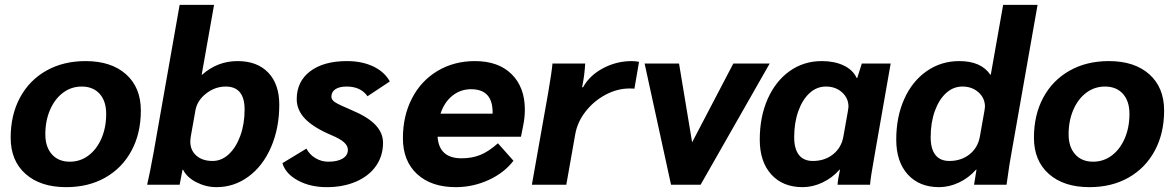

<svg xmlns="http://www.w3.org/2000/svg" viewBox="-20 -762 4847 792"><path d="M24 -194Q24 -288 62.5 -359.5Q101 -431 171 -470.5Q241 -510 333 -510Q439 -510 500 -455.5Q561 -401 561 -306Q561 -212 522.5 -140.5Q484 -69 414.5 -29.5Q345 10 253 10Q147 10 85.5 -44.5Q24 -99 24 -194ZM418 -292Q418 -345 391 -375Q364 -405 317 -405Q274 -405 240 -379.5Q206 -354 186.5 -309Q167 -264 167 -208Q167 -156 194 -125.5Q221 -95 268 -95Q311 -95 345 -120.5Q379 -146 398.5 -191Q418 -236 418 -292Z M735 -62H733Q722 -4 721 0H587Q597 -42 614 -135L721 -742H863L812 -454H814Q877 -510 960 -510Q1041 -510 1086.5 -462.5Q1132 -415 1132 -330Q1132 -234 1098.5 -156Q1065 -78 1005.5 -34Q946 10 873 10Q830 10 790.5 -10Q751 -30 735 -62ZM989 -310Q989 -405 911 -405Q867 -405 830 -376Q793 -347 786 -306L767 -199Q765 -185 765 -178Q765 -142 790 -120Q815 -98 857 -98Q894 -98 924 -126Q954 -154 971.5 -202.5Q989 -251 989 -310Z M1145 -89 1244 -149Q1257 -124 1281.5 -109.5Q1306 -95 1334 -95Q1372 -95 1393.5 -108Q1415 -121 1415 -144Q1415 -161 1398.5 -175.5Q1382 -190 1346 -205Q1273 -236 1238.5 -272Q1204 -308 1204 -353Q1204 -426 1259.5 -468Q1315 -510 1411 -510Q1473 -510 1519.5 -488Q1566 -466 1588 -426L1496 -365Q1468 -405 1410 -405Q1380 -405 1363.5 -394Q1347 -383 1347 -363Q1347 -350 1362.5 -340Q1378 -330 1430 -308Q1497 -280 1528.5 -247Q1560 -214 1560 -173Q1560 -119 1531 -77.5Q1502 -36 1449 -13Q1396 10 1328 10Q1260 10 1209 -17.5Q1158 -45 1145 -89Z M2145 -310Q2145 -277 2138 -243L2129 -198H1785Q1791 -109 1884 -109Q1927 -109 1961.5 -123Q1996 -137 2034 -171L2098 -99Q2060 -49 1995.5 -19.5Q1931 10 1860 10Q1759 10 1700.5 -44Q1642 -98 1642 -192Q1642 -284 1679.5 -356.5Q1717 -429 1785 -469.5Q1853 -510 1939 -510Q2036 -510 2090.5 -456Q2145 -402 2145 -310ZM2012 -299Q2012 -394 1923 -394Q1880 -394 1846.5 -367.5Q1813 -341 1797 -293H2012Z M2241 -378Q2256 -465 2259 -500H2394Q2391 -451 2383 -412L2381 -402H2385Q2412 -451 2467.5 -480.5Q2523 -510 2586 -510Q2600 -510 2616 -507L2597 -396Q2595 -397 2577 -397Q2526 -397 2477.5 -371Q2429 -345 2395.5 -302Q2362 -259 2353 -209L2316 0H2174Z M3155 -500 2870 0H2748L2639 -500H2781L2835 -175L3005 -500Z M3114 -186Q3114 -280 3146.5 -353.5Q3179 -427 3237 -468.5Q3295 -510 3370 -510Q3422 -510 3460 -492Q3498 -474 3514 -440H3516L3535 -500H3654L3590 -135Q3570 -24 3569 0H3435Q3436 -21 3445 -62H3443Q3413 -28 3372.5 -9Q3332 10 3291 10Q3209 10 3161.5 -42.5Q3114 -95 3114 -186ZM3459 -199 3478 -306Q3480 -318 3480 -322Q3480 -357 3453.5 -381Q3427 -405 3387 -405Q3349 -405 3319.5 -378Q3290 -351 3273 -303.5Q3256 -256 3256 -196Q3256 -148 3275.5 -123Q3295 -98 3333 -98Q3382 -98 3416.5 -125.5Q3451 -153 3459 -199Z M3677 -186Q3677 -280 3710 -353.5Q3743 -427 3802.5 -468.5Q3862 -510 3937 -510Q4027 -510 4065 -454H4067L4118 -742H4260L4153 -135L4144 -83Q4133 -10 4132 0H3998L4008 -62H4006Q3976 -28 3935.5 -9Q3895 10 3854 10Q3772 10 3724.5 -42.5Q3677 -95 3677 -186ZM4022 -199 4041 -306Q4043 -318 4043 -322Q4043 -357 4016.5 -381Q3990 -405 3950 -405Q3912 -405 3882.5 -378Q3853 -351 3836 -303.5Q3819 -256 3819 -196Q3819 -148 3838.5 -123Q3858 -98 3896 -98Q3945 -98 3979.5 -125.5Q4014 -153 4022 -199Z M4245 -194Q4245 -288 4283.5 -359.5Q4322 -431 4392 -470.5Q4462 -510 4554 -510Q4660 -510 4721 -455.5Q4782 -401 4782 -306Q4782 -212 4743.5 -140.5Q4705 -69 4635.5 -29.5Q4566 10 4474 10Q4368 10 4306.5 -44.5Q4245 -99 4245 -194ZM4639 -292Q4639 -345 4612 -375Q4585 -405 4538 -405Q4495 -405 4461 -379.5Q4427 -354 4407.5 -309Q4388 -264 4388 -208Q4388 -156 4415 -125.5Q4442 -95 4489 -95Q4532 -95 4566 -120.5Q4600 -146 4619.5 -191Q4639 -236 4639 -292Z"/></svg>

Font: Sarabun ExtraBold
Style: Italic
Weight: 800
Italic angle: -10°
Designer: Suppakit Chalermlarp | Katatrad Co.,Ltd.
Foundry: Cadson Demak Co.,Ltd.
Version: Version 1.000; ttfautohint (v1.6)